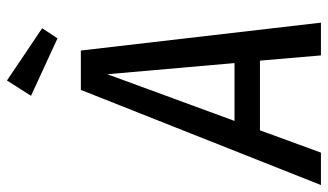

<svg xmlns="http://www.w3.org/2000/svg" viewBox="-244 -726 941 551"><g transform="rotate(-90 226.5 -450.5)"><path d="M328 -175H128L64 0H-29L244 -689H357L437 0H343ZM321 -248 289 -613 155 -248ZM421 -800 392 -756 227 -832 271 -901Z"/></g></svg>

Font: Fira Sans Compressed
Style: Italic
Weight: 400
Width: 1
Italic angle: -8°
Designer: bBox Type GmbH & Carrois Corporate GbR & Edenspiekermann AG
Foundry: bBox Type GmbH & Carrois Corporate GbR & Edenspiekermann AG
Version: Version 4.301